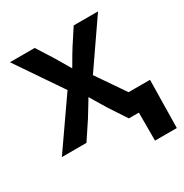

<svg xmlns="http://www.w3.org/2000/svg" viewBox="-159 -647 889 928"><g transform="rotate(-30 285.5 -182.5)"><path d="M12.2 0 223.1 -303.2 221.7 -231.9 23.9 -522.5H162.1L215.8 -438Q236.8 -403.8 255.4 -371.3Q273.9 -338.9 293 -306.6H246.6Q266.1 -338.9 284.7 -371.3Q303.2 -403.8 324.7 -438L379.9 -522.5H515.6L314.9 -231.4L316.4 -302.7L523.9 0H386.2L323.2 -95.7Q302.2 -129.4 283.9 -160.6Q265.6 -191.9 247.1 -223.1H290Q271 -191.9 252.7 -160.6Q234.4 -129.4 212.9 -95.7L149.4 0ZM441.9 156.2V0H401.9V-110.4H567.9L563.5 156.2Z"/></g></svg>

Font: Inter 28pt SemiBold
Style: Regular
Weight: 600
Designer: Rasmus Andersson
Foundry: rsms
Version: Version 4.001;git-66647c0bb